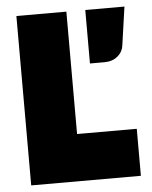

<svg xmlns="http://www.w3.org/2000/svg" viewBox="-48 -668 561 708"><g transform="rotate(-5 232.5 -313.5)"><path d="M445 -174V0H39V-627H224V-174ZM439 -627 419 -487Q416 -461 396.5 -445Q377 -429 348 -429H294V-627Z"/></g></svg>

Font: Blinker ExtraBold
Style: Regular
Weight: 800
Designer: Juergen Huber
Foundry: supertype
Version: Version 1.017;hotconv 1.0.117;makeotfexe 2.5.65602